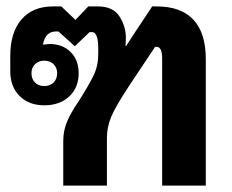

<svg xmlns="http://www.w3.org/2000/svg" viewBox="-20 -578 723 598"><path d="M177 -139Q177 -171 189 -199.5Q201 -228 224 -261Q257 -313 271.5 -343Q286 -373 286 -410V-426Q286 -478 267 -478H259L213 -434L162 -480H154Q122 -480 114 -441V-439L134 -441Q175 -441 200 -416Q225 -391 225 -350Q225 -305 195.5 -277.5Q166 -250 118 -250Q70 -250 41 -279Q12 -308 12 -356V-404Q12 -477 47 -517.5Q82 -558 145 -558H171L215 -516L255 -558H285Q332 -558 352 -527Q372 -496 372 -460V-456L371 -435H373L395 -469L454 -558H468Q544 -558 582.5 -516.5Q621 -475 621 -394V0H485V-396Q485 -432 468 -432H463L385 -315Q340 -247 326.5 -214.5Q313 -182 313 -149V0H177ZM158 -350Q158 -367 147 -378Q136 -389 118 -389Q100 -389 89 -378Q78 -367 78 -350Q78 -332 89 -321Q100 -310 118 -310Q136 -310 147 -321Q158 -332 158 -350Z"/></svg>

Font: Bai Jamjuree
Style: Bold
Weight: 700
Designer: Katatrad Aksorn Co.,Ltd.
Foundry: Cadson Demak Co.,Ltd.
Version: Version 1.000; ttfautohint (v1.6)